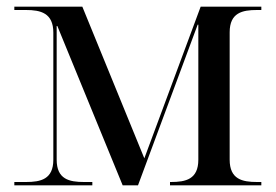

<svg xmlns="http://www.w3.org/2000/svg" viewBox="-20 -556 827 576"><path d="M23 0H257V-10H232C188 -10 150 -18 150 -77V-478H152L348 0H394L573 -482H575V-77C575 -18 537 -10 493 -10H490V0H764V-10H751C707 -10 669 -18 669 -77V-459C669 -518 707 -526 751 -526H764V-536H582L413 -81L227 -536H23V-526H58C102 -526 140 -517 140 -458V-77C140 -18 102 -10 58 -10H23Z"/></svg>

Font: Noto Serif Display
Style: Regular
Weight: 400
Designer: Monotype Design Team
Foundry: Monotype Imaging Inc.
Version: Version 2.009